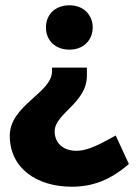

<svg xmlns="http://www.w3.org/2000/svg" viewBox="-20 -515 514 727"><path d="M252 192C333 192 400 165 468 106L418 -2C342 41 305 56 269 56C222 56 187 29 187 -18C187 -85 309 -125 309 -228V-259H177V-245C177 -163 17 -117 17 -1C17 122 119 192 252 192ZM243 -327C296 -327 331 -363 331 -411C331 -459 296 -495 243 -495C188 -495 154 -459 154 -411C154 -363 188 -327 243 -327Z"/></svg>

Font: Celebes ExtraBold
Style: Regular
Weight: 800
Designer: Anugrah Pasau
Foundry: Lafontype
Version: Version 1.000